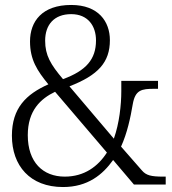

<svg xmlns="http://www.w3.org/2000/svg" viewBox="-20 -744 695 774"><path d="M234 10C334 10 394 -40 436 -99L520 0H648V-32H638C589 -32 569 -37 552 -57L468 -153C493 -208 506 -270 515 -323C525 -382 551 -386 602 -386H617V-418H469V-377C469 -321 461 -247 439 -185L260 -396C376 -441 423 -493 423 -582C423 -657 377 -724 267 -724C150 -724 101 -658 101 -577C101 -503 130 -459 175 -404C85 -364 28 -308 28 -197C28 -76 101 10 234 10ZM234 -425C184 -484 162 -521 162 -580C162 -644 198 -687 267 -687C335 -687 367 -639 367 -581C367 -505 327 -459 234 -425ZM241 -32C153 -32 92 -90 92 -199C92 -299 144 -346 202 -374L411 -129C375 -73 320 -32 241 -32Z"/></svg>

Font: Noto Serif Sinhala SemiCondensed Light
Style: Regular
Weight: 300
Width: 4
Designer: Jelle Bosma - Monotype Design Team
Foundry: Monotype Imaging Inc.
Version: Version 2.007